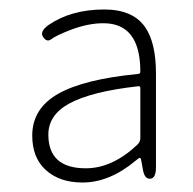

<svg xmlns="http://www.w3.org/2000/svg" viewBox="-20 -827 408 405"><path d="M154 -442Q106 -442 77 -468Q48 -494 48 -541Q48 -598 102.5 -629Q157 -660 271 -671Q276 -671 276 -676Q276 -778 198 -778Q166 -778 129 -764Q98 -752 88.5 -744.5Q79 -737 71 -749Q63 -760 82 -774Q130 -807 200 -807Q260 -807 286 -770Q309 -737 309 -672V-474Q309 -451 297 -450Q284 -449 281 -472L278 -488Q277 -494 275 -494Q273 -494 266 -488Q211 -442 154 -442ZM161 -472Q217 -472 270 -522Q276 -528 276 -536V-641Q276 -646 271 -645Q172 -634 125 -608Q82 -584 82 -543Q82 -472 161 -472Z"/></svg>

Font: Resource Han Rounded JP ExtraLight
Style: Regular
Weight: 250
Designer: Cyano Hao (round all glyphs); Ryoko NISHIZUKA 西塚涼子 (kana, bopomofo & ideographs); Paul D. Hunt (Latin, Greek & Cyrillic)
Foundry: Cyano Hao
Version: 0.990